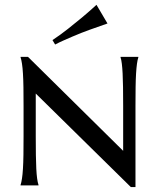

<svg xmlns="http://www.w3.org/2000/svg" viewBox="-20 -757 649 784"><path d="M533.2 6.8H514.2L126 -375V-201.2Q126 -157.2 126.5 -124.5Q127 -91.8 128.2 -68.1Q129.4 -44.4 131.6 -28.3Q133.8 -12.2 137.2 -2V0H64V-2Q67.4 -12.2 69.8 -28.3Q72.3 -44.4 73.7 -68.1Q75.2 -91.8 75.7 -124.5Q76.2 -157.2 76.2 -201.2V-324.2Q76.2 -368.2 75.7 -400.6Q75.2 -433.1 73.7 -456.8Q72.3 -480.5 69.8 -496.6Q67.4 -512.7 64 -522.9V-524.9H94.2L482.9 -141.1V-324.2Q482.9 -368.2 482.4 -400.6Q481.9 -433.1 480.7 -456.8Q479.5 -480.5 477.5 -496.6Q475.6 -512.7 472.2 -522.9V-524.9H544.9V-522.9Q541.5 -512.7 539.3 -496.6Q537.1 -480.5 535.6 -456.8Q534.2 -433.1 533.7 -400.6Q533.2 -368.2 533.2 -324.2ZM418.9 -661.1Q382.8 -648.9 345.7 -635.3Q329.6 -629.4 312 -622.6Q294.4 -615.7 276.4 -607.9Q258.3 -600.1 240 -592Q221.7 -584 205.1 -575.2L194.3 -593.3Q226.1 -614.3 257.6 -639.2Q289.1 -664.1 315.4 -686Q345.7 -711.4 374 -737.3Z"/></svg>

Font: Marcellus SC
Style: Regular
Weight: 400
Designer: Astigmatic (AOETI)
Foundry: Astigmatic (AOETI)
Version: Version 1.001